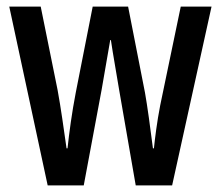

<svg xmlns="http://www.w3.org/2000/svg" viewBox="-20 -560 667 580"><path d="M340 -288 390 0H500L619 -540H526L464 -242C454 -191 448 -141 445 -112H442C434 -175 425 -241 418 -280L367 -540H260L209 -281C197 -219 189 -159 184 -112H181C173 -168 164 -234 154 -288L103 -540H8L124 0H233L287 -289C293 -323 305 -394 313 -439H315C321 -397 334 -326 340 -288Z"/></svg>

Font: Noto Sans Sinhala UI ExtraCondensed Medium
Style: Regular
Weight: 500
Width: 2
Designer: Jelle Bosma - Monotype Design Team
Foundry: Monotype Imaging Inc.
Version: Version 2.006